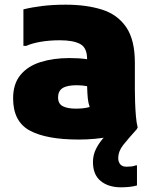

<svg xmlns="http://www.w3.org/2000/svg" viewBox="-20 -584 656 820"><path d="M316 12Q178 12 107 -26.5Q36 -65 36 -164Q36 -226 67.5 -264Q99 -302 153.5 -319Q208 -336 276 -336Q295 -336 314 -335Q333 -334 352 -331V-332Q352 -380 322.5 -396Q293 -412 236 -412Q191 -412 153.5 -405.5Q116 -399 92 -388H80V-544Q116 -553 161 -558.5Q206 -564 260 -564Q349 -564 415.5 -543Q482 -522 519 -468Q556 -414 556 -316V-200Q556 -178 557 -147.5Q558 -117 560.5 -87.5Q563 -58 568 -40L564 -32Q510 -13 449 -0.5Q388 12 316 12ZM228 -168Q228 -141 248 -130.5Q268 -120 304 -120Q319 -120 334 -121.5Q349 -123 363 -127Q357 -144 355 -163.5Q353 -183 352 -216Q330 -220 308 -220Q266 -220 247 -207.5Q228 -195 228 -168ZM377 108Q377 77 391 50Q405 23 426 0.5Q447 -22 468 -40L564 -32Q527 9 506 35.5Q485 62 485 92Q485 107 493.5 117.5Q502 128 520 128Q531 128 540.5 127Q550 126 561 122H565V208Q552 212 533.5 214Q515 216 497 216Q443 216 410 189Q377 162 377 108Z"/></svg>

Font: Kufam Black
Style: Regular
Weight: 900
Designer: Wael Morcos, Artur Schmal
Foundry: Original Type
Version: Version 1.301; ttfautohint (v1.8.3)